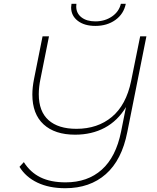

<svg xmlns="http://www.w3.org/2000/svg" viewBox="-20 -892 829 1015"><path d="M754 -700 653 -194Q624 -46 539.5 28.5Q455 103 325 103Q240 103 178 73.5Q116 44 83 -10L106 -35Q140 19 194 45.5Q248 72 327 72Q443 72 518 5Q593 -62 620 -196L646 -326Q602 -253 533.5 -216.5Q465 -180 377 -180Q270 -180 210.5 -234.5Q151 -289 151 -392Q151 -430 160 -475L205 -700H239L194 -475Q185 -432 185 -394Q185 -303 236.5 -257Q288 -211 384 -211Q496 -211 571.5 -274Q647 -337 673 -463L721 -700ZM356 -853Q356 -858 358 -872H384Q383 -867 383 -858Q383 -822 410.5 -800.5Q438 -779 484 -779Q534 -779 571.5 -804.5Q609 -830 619 -872H645Q634 -818 590 -786.5Q546 -755 484 -755Q426 -755 391 -782Q356 -809 356 -853Z"/></svg>

Font: Montserrat Alternates ExLight
Style: Italic
Weight: 275
Italic angle: -11.3°
Designer: Julieta Ulanovsky
Foundry: Julieta Ulanovsky
Version: Version 7.200